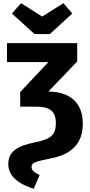

<svg xmlns="http://www.w3.org/2000/svg" viewBox="-20 -964 567 1206"><path d="M434 -879 378 -944 245 -860 112 -944 55 -879 197 -750H293ZM465 -578V-693H24V-574H284L107 -386V-294H210C294 -294 331 -264 331 -189C331 -154 322 -127 303 -110C284 -93 249 -79 200 -70C84 -47 32 -9 32 67C32 139 91 190 192 222L229 135C194 119 178 105 178 85C178 60 194 52 294 32C422 8 500 -55 500 -188C500 -315 424 -388 284 -389Z"/></svg>

Font: Fira Sans
Style: Bold
Weight: 700
Designer: Carrois Corporate & Edenspiekermann AG
Foundry: Carrois Corporate GbR & Edenspiekermann AG
Version: Version 4.203